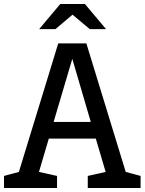

<svg xmlns="http://www.w3.org/2000/svg" viewBox="-28 -936 720 956"><path d="M262 -720H402L598 -80L672 -60V0H409V-60L498 -80L449 -246H215L166 -80L256 -60V0H-8V-60L66 -80ZM239 -329H424L332 -643ZM500 -791H419L333 -863L248 -791H167L272 -916H395Z"/></svg>

Font: HermeneusOne
Style: Regular
Weight: 400
Designer: Rodrigo Fuenzalida, Pablo Impallari
Foundry: Pablo Impallari, Rodrigo Fuenzalida
Version: Version 1.000; ttfautohint (v0.8) -G 200 -r 50